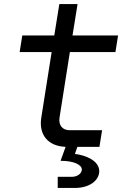

<svg xmlns="http://www.w3.org/2000/svg" viewBox="-20 -725 640 948"><path d="M265 203H350C422 203 470 166 470 120C470 68 402 41 350 35L362 0H471L484 -82H324C288 -82 268 -107 274 -145L325 -468H550L563 -550H338L363 -705H273L248 -550H90L77 -468H235L184 -145C170 -59 218 -3 304 0L279 69C346 69 384 89 384 112C384 130 364 148 335 148H265Z"/></svg>

Font: JetBrains Mono
Style: Italic
Weight: 400
Italic angle: -9°
Monospace: yes
Designer: Philipp Nurullin, Konstantin Bulenkov
Foundry: JetBrains
Version: Version 2.305